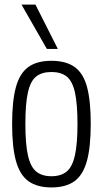

<svg xmlns="http://www.w3.org/2000/svg" viewBox="-20 -810 450 840"><path d="M33 -268Q33 -368 49.5 -428.5Q66 -489 103.5 -516.5Q141 -544 205 -544Q269 -544 307 -516.5Q345 -489 361 -428.5Q377 -368 377 -268Q377 -166 360 -105Q343 -44 305.5 -17Q268 10 205 10Q143 10 105 -17Q67 -44 50 -105Q33 -166 33 -268ZM91 -268Q91 -179 102.5 -129Q114 -79 139 -59Q164 -39 205 -39Q246 -39 271 -59Q296 -79 307.5 -129Q319 -179 319 -268Q319 -355 308 -405Q297 -455 272 -475Q247 -495 205 -495Q163 -495 138 -475Q113 -455 102 -405Q91 -355 91 -268ZM185 -596 74 -790H135L233 -596Z"/></svg>

Font: Georama SemiCondensed Light
Style: Regular
Weight: 300
Width: 4
Designer: Jean-Baptiste Levee
Foundry: Production Type
Version: Version 1.000